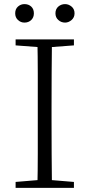

<svg xmlns="http://www.w3.org/2000/svg" viewBox="-20 -915 436 935"><path d="M99 -805Q81 -805 67.5 -817.5Q54 -830 54 -850Q54 -871 67.5 -883Q81 -895 99 -895Q119 -895 132 -883Q145 -871 145 -850Q145 -830 132 -817.5Q119 -805 99 -805ZM297 -805Q278 -805 264 -817.5Q250 -830 250 -850Q250 -871 264 -883Q278 -895 297 -895Q314 -895 328.5 -883Q343 -871 343 -850Q343 -830 328.5 -817.5Q314 -805 297 -805ZM56 0V-29L188 -40H207L340 -29V0ZM162 0Q164 -83 164 -166Q164 -249 164 -333V-390Q164 -474 164 -557.5Q164 -641 162 -723H233Q232 -641 231.5 -557.5Q231 -474 231 -390V-333Q231 -249 231.5 -166Q232 -83 233 0ZM56 -694V-723H340V-694L207 -684H188Z"/></svg>

Font: Noto Serif JP ExtraLight
Style: Regular
Weight: 200
Designer: Ryoko NISHIZUKA  (kana & ideographs); Frank Grießhammer (Latin, Greek & Cyrillic); Wenlong ZHANG  (bopomofo); Sandoll Co
Foundry: Adobe
Version: Version 2.002-H1;hotconv 1.1.0;makeotfexe 2.6.0